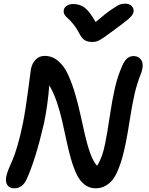

<svg xmlns="http://www.w3.org/2000/svg" viewBox="-20 -978 813 1048"><path d="M664.1 -958Q686 -958 698.7 -945.1Q711.4 -932.1 709 -913.1Q706.5 -898.4 689 -881.3Q671.4 -864.3 607.9 -817.9Q592.8 -807.1 572.3 -792Q551.8 -776.9 543.9 -771.5Q536.1 -766.1 524.2 -759.5Q512.2 -752.9 503.4 -751Q494.6 -749 482.9 -749Q456.5 -749 440.7 -760Q424.8 -771 411.1 -798.8Q396.5 -826.2 378.9 -847.7Q361.3 -869.1 349.9 -878.4Q338.4 -887.7 332 -898.7Q325.7 -909.7 328.1 -922.9Q330.1 -937.5 345 -946.8Q359.9 -956.1 378.9 -956.1Q416 -956.1 442.4 -936Q468.8 -916 502 -857.9Q556.2 -904.3 590.1 -927.2Q624 -950.2 636.2 -954.1Q648.4 -958 664.1 -958ZM58.1 49.8Q32.7 49.8 20.5 32.7Q8.3 15.6 14.2 -14.2Q17.1 -30.8 26.9 -54.7Q36.6 -78.6 48.1 -104Q59.6 -129.4 75.4 -183.1Q91.3 -236.8 105 -305.2Q118.7 -372.6 133.1 -482.9Q147.5 -593.3 148.9 -601.1Q155.3 -632.8 174.8 -652.8Q194.3 -672.9 224.1 -672.9Q264.6 -672.9 297.1 -645.5Q329.6 -618.2 350.6 -572.8Q371.6 -527.3 388.4 -471.4Q405.3 -415.5 418.5 -354.7Q431.6 -293.9 444.1 -240Q456.5 -186 473.1 -140.4Q489.7 -94.7 509.8 -73.2Q539.6 -119.1 554.2 -195.8Q564.9 -248 578.4 -338.6Q591.8 -429.2 606.4 -494.1Q621.1 -559.1 646 -616.2Q658.7 -646 673.6 -658.9Q688.5 -671.9 709 -671.9Q731.9 -671.9 745.4 -657.5Q758.8 -643.1 758.8 -623.3Q758.8 -603.5 752 -583Q728.5 -524.9 715.6 -469.5Q702.6 -414.1 689.7 -331.8Q676.8 -249.5 668 -205.1Q658.2 -156.7 648.7 -121.6Q639.2 -86.4 625.2 -52.2Q611.3 -18.1 594.7 2.9Q578.1 23.9 554.4 36.9Q530.8 49.8 502 49.8Q467.3 49.8 440.7 28.8Q414.1 7.8 397 -29.3Q379.9 -66.4 366.9 -112.3Q354 -158.2 342.3 -212.9Q330.6 -267.6 319.1 -318.6Q307.6 -369.6 289.6 -422.4Q271.5 -475.1 249 -512.2Q240.7 -404.8 220.2 -305.2Q173.3 -103.5 125 1Q102.5 49.8 58.1 49.8Z"/></svg>

Font: Shantell Sans Bouncy
Style: Italic
Weight: 500
Italic angle: -11.31°
Designer: Stephen Nixon, Anya Danilova, Shantell Martin
Foundry: Arrow Type
Version: Version 1.006;[9816181b4]